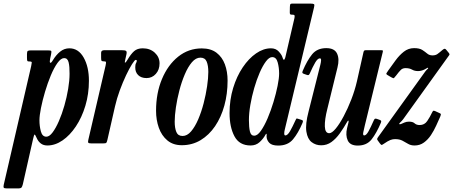

<svg xmlns="http://www.w3.org/2000/svg" viewBox="-85 -800 2528 1071"><path d="M88.5 -519H181Q198 -519 200.5 -515.8Q203 -512.5 200 -497L195 -474Q190.5 -453.5 195 -450Q199.5 -446.5 210 -464Q228 -494 250.8 -512.2Q273.5 -530.5 302 -530.5Q352.5 -530.5 381.8 -478.8Q411 -427 411 -349.5Q411 -275.5 391.2 -210Q371.5 -144.5 338.2 -94.8Q305 -45 263.8 -16.8Q222.5 11.5 179.5 11.5Q157.5 11.5 143 0.5Q128.5 -10.5 120.5 -28.5Q111.5 -49 108.2 -49.5Q105 -50 99.5 -25L42.5 227.5Q39.5 239.5 35.5 245.2Q31.5 251 16 251H-47Q-62.5 251 -64.5 246.2Q-66.5 241.5 -64 230L89 -431.5Q92 -445 92.2 -451Q92.5 -457 81 -457H77.5Q69 -457 67.2 -461.2Q65.5 -465.5 65.5 -478V-498.5Q65.5 -513 70.2 -516Q75 -519 88.5 -519ZM135 -129Q135 -96.5 143 -67Q151 -37.5 173.5 -37.5Q190.5 -37.5 208.5 -61.5Q226.5 -85.5 243.5 -124.5Q260.5 -163.5 274 -210.5Q287.5 -257.5 295.2 -304Q303 -350.5 303 -389Q303.5 -428.5 297.8 -452.2Q292 -476 273 -476Q255 -476 235.5 -448.8Q216 -421.5 198.2 -378.8Q180.5 -336 166.2 -288Q152 -240 143.5 -197.5Q135 -155 135 -129Z M497 -520H594Q612 -520 617.8 -516.2Q623.5 -512.5 620.5 -498L614 -469Q609 -448.5 613.2 -450.2Q617.5 -452 626.5 -467Q645 -498.5 663 -514.5Q681 -530.5 711 -530.5Q752 -530.5 778.5 -506Q805 -481.5 805 -446.5Q805 -411 784.2 -387.8Q763.5 -364.5 732.5 -364.5Q702.5 -364.5 685.8 -381Q669 -397.5 669.5 -425Q669.5 -440.5 673.8 -447.8Q678 -455 678 -461Q678 -466 672.5 -466Q666.5 -466 651.5 -442.2Q636.5 -418.5 618.2 -380Q600 -341.5 583.2 -296Q566.5 -250.5 556.5 -206.5L514 -19.5Q511 -7 508 -3.5Q505 0 489 0H425Q409 0 407 -4.8Q405 -9.5 408 -21.5L504 -434.5Q507.5 -450.5 506 -454.2Q504.5 -458 493 -458H491.5Q482.5 -458 480.8 -462.2Q479 -466.5 479 -479.5V-505.5Q479 -520 497 -520Z M785.5 -182Q785.5 -280.5 818.5 -359.2Q851.5 -438 909 -484Q966.5 -530 1040.5 -530Q1091 -530 1122.8 -505.8Q1154.5 -481.5 1169.5 -441Q1184.5 -400.5 1184.5 -350.5Q1184.5 -276.5 1166.5 -211.2Q1148.5 -146 1114.8 -96.2Q1081 -46.5 1034 -18.2Q987 10 929 10Q880.5 10 848.5 -16.8Q816.5 -43.5 801 -87.2Q785.5 -131 785.5 -182ZM889.5 -121.5Q889.5 -85.5 898.8 -63.5Q908 -41.5 933.5 -41.5Q959 -41.5 981 -67.2Q1003 -93 1020.8 -134.5Q1038.5 -176 1051 -224.2Q1063.5 -272.5 1070.2 -318.5Q1077 -364.5 1077 -398.5Q1077 -434.5 1067.8 -456.5Q1058.5 -478.5 1033 -478.5Q1007.5 -478.5 985.5 -452.8Q963.5 -427 945.8 -385.2Q928 -343.5 915.5 -295.2Q903 -247 896.2 -201Q889.5 -155 889.5 -121.5Z M1602.5 -114.5Q1578.5 -57.5 1549.5 -22.8Q1520.5 12 1467 12Q1431.5 12 1417.2 -3.2Q1403 -18.5 1402 -37Q1402 -40.5 1402.2 -43.2Q1402.5 -46 1402.5 -49.5Q1402 -59.5 1395 -47Q1384 -26.5 1363.5 -7.5Q1343 11.5 1313 11.5Q1250 11.5 1222.8 -39.8Q1195.5 -91 1195.5 -169.5Q1195.5 -243.5 1215.5 -309Q1235.5 -374.5 1269 -424.2Q1302.5 -474 1343.5 -502.2Q1384.5 -530.5 1426.5 -530.5Q1454 -530.5 1470.5 -512Q1487 -493.5 1490.5 -480.5Q1494 -467 1498.5 -466.8Q1503 -466.5 1506.5 -480L1557 -697Q1559 -706 1558.5 -712Q1558 -718 1546.5 -718H1543Q1535 -718 1533 -721.5Q1531 -725 1531.5 -734.5L1532 -761.5Q1532.5 -771.5 1534.2 -775.8Q1536 -780 1544.5 -780H1645Q1662 -780 1666.2 -777Q1670.5 -774 1667 -760L1503.5 -77Q1500.5 -65 1500.5 -56Q1500.5 -44.5 1506.5 -44.5Q1519 -44.5 1532.8 -68.2Q1546.5 -92 1563.5 -129.5Q1566.5 -136.5 1568.2 -138.2Q1570 -140 1577 -137.5L1596.5 -131.5Q1604 -129 1604.8 -125.8Q1605.5 -122.5 1602.5 -114.5ZM1472 -390Q1472 -422.5 1464 -452Q1456 -481.5 1433.5 -481.5Q1416.5 -481.5 1398.5 -457.5Q1380.5 -433.5 1363.5 -394.5Q1346.5 -355.5 1333 -308.5Q1319.5 -261.5 1311.5 -215Q1303.5 -168.5 1303.5 -130Q1303.5 -90.5 1309 -66.8Q1314.5 -43 1333 -43Q1351 -43 1370.2 -70.2Q1389.5 -97.5 1407.8 -140.2Q1426 -183 1440.5 -231Q1455 -279 1463.5 -321.5Q1472 -364 1472 -390Z M1603.5 -404.5Q1628 -462.5 1656 -497Q1684 -531.5 1735 -531.5Q1781 -531.5 1795.2 -501Q1809.5 -470.5 1797.5 -423.5L1741 -193Q1725.5 -132 1727 -94.5Q1728.5 -57 1751.5 -57Q1766.5 -57 1788 -83Q1809.5 -109 1832.2 -151.8Q1855 -194.5 1874.8 -245.5Q1894.5 -296.5 1906 -346.5L1942.5 -509Q1944 -515 1946.5 -517.5Q1949 -520 1956.5 -520H2038.5Q2048 -520 2050 -518.5Q2052 -517 2050 -509.5L1950 -100Q1946 -83 1941.8 -63.8Q1937.5 -44.5 1946.5 -44.5Q1958 -44.5 1970.8 -67.8Q1983.5 -91 2000 -128.5Q2003 -135 2006 -137.2Q2009 -139.5 2017 -137L2032.5 -131.5Q2039.5 -129 2041 -125.8Q2042.5 -122.5 2039.5 -115Q2015 -57 1987.8 -22.5Q1960.5 12 1910.5 12Q1868 12 1854.8 -16.5Q1841.5 -45 1851 -85.5L1858.5 -115.5Q1861 -126 1858.2 -127Q1855.5 -128 1851.5 -120.5Q1832 -86 1810.5 -56Q1789 -26 1763.8 -7.8Q1738.5 10.5 1706.5 10.5Q1676.5 10.5 1653.5 -7Q1630.5 -24.5 1624 -65.8Q1617.5 -107 1636.5 -179L1697 -419Q1698.5 -425.5 1702 -439Q1705.5 -452.5 1706 -463.5Q1706.5 -474.5 1699.5 -474.5Q1687 -474.5 1673.5 -451.5Q1660 -428.5 1643 -390Q1640 -384 1637 -381.8Q1634 -379.5 1626 -382.5L1610 -388Q1603 -390.5 1601.8 -393.8Q1600.5 -397 1603.5 -404.5Z M2080.5 -406.5Q2100.5 -434.5 2121.5 -463.2Q2142.5 -492 2167.8 -511.8Q2193 -531.5 2225 -531.5Q2255 -531.5 2270.8 -521.2Q2286.5 -511 2298.2 -501Q2310 -491 2327.5 -491Q2344 -491 2354.5 -498.2Q2365 -505.5 2384 -522Q2391.5 -528 2395.5 -528Q2399.5 -528 2404 -522.5L2418 -505.5Q2422.5 -499.5 2422.5 -496.8Q2422.5 -494 2416.5 -486.5L2164 -135Q2155.5 -124 2148 -117.5Q2140.5 -111 2142.5 -108Q2145 -105 2153.8 -109Q2162.5 -113 2171 -116.5Q2182 -121.5 2196.5 -121.5Q2217.5 -121.5 2227.8 -112Q2238 -102.5 2256 -102.5Q2283 -102.5 2298.2 -125Q2313.5 -147.5 2325.5 -173Q2329 -180 2331.5 -181.8Q2334 -183.5 2342 -180.5L2368 -168.5Q2374 -166 2374.2 -162.8Q2374.5 -159.5 2370.5 -149Q2360.5 -126.5 2348 -99Q2335.5 -71.5 2318.8 -46.2Q2302 -21 2279.5 -4.8Q2257 11.5 2227.5 11.5Q2206.5 11.5 2191.5 2.5Q2176.5 -6.5 2160 -15.2Q2143.5 -24 2118.5 -24Q2105.5 -24 2092.8 -19.2Q2080 -14.5 2053 4Q2045 9.5 2042.8 8.5Q2040.5 7.5 2034.5 0.5L2024 -14Q2018 -21 2018.8 -25Q2019.5 -29 2024.5 -36L2287 -401Q2293 -409 2298.8 -413.8Q2304.5 -418.5 2303 -421.5Q2301.5 -423.5 2296.8 -420.2Q2292 -417 2282 -412Q2264 -403.5 2247 -403.5Q2227.5 -403.5 2213.2 -411.8Q2199 -420 2177 -420Q2161 -420 2151 -410.2Q2141 -400.5 2124.5 -378.5Q2115.5 -367 2112.5 -364.5Q2109.5 -362 2096.5 -369.5L2078 -380.5Q2067.5 -386 2070.8 -391.8Q2074 -397.5 2080.5 -406.5Z"/></svg>

Font: Besley* Condensed Medium
Style: Italic
Weight: 500
Width: 3
Italic angle: -13°
Designer: Owen Earl
Foundry: indestructible type*
Version: Version 3.000; ttfautohint (v1.8.3)